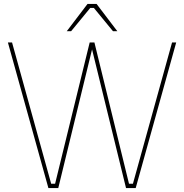

<svg xmlns="http://www.w3.org/2000/svg" viewBox="-20 -952 932 972"><path d="M318 -794 423 -932H469L574 -794H552L455 -912H437L340 -794ZM225 0 20 -737H41L239 -22H259L434 -737H458L633 -22H653L851 -737H872L667 0H618L446 -702L275 0Z"/></svg>

Font: Tomorrow Thin
Style: Regular
Weight: 250
Designer: Tony de Marco, Monica Rizzolli
Foundry: Just in Type
Version: Version 2.002